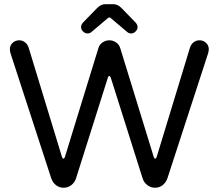

<svg xmlns="http://www.w3.org/2000/svg" viewBox="-20 -877 1027 903"><path d="M361.3 -749Q361.3 -759.8 369.1 -769.5L435.5 -837.9Q454.1 -857.4 475.6 -857.4H512.7Q534.2 -857.4 552.7 -837.9L619.1 -769.5Q627 -759.8 627 -749Q627 -738.3 617.7 -729Q608.4 -719.7 596.7 -719.7Q585.9 -719.7 578.1 -726.6L502 -791Q499 -794.9 494.1 -794.9Q490.2 -794.9 486.3 -791L410.2 -726.6Q402.3 -719.7 391.6 -719.7Q379.9 -719.7 370.6 -729Q361.3 -738.3 361.3 -749ZM220.7 -39.1 29.3 -627Q26.4 -638.7 26.4 -645.5Q26.4 -663.1 39.1 -675.3Q51.8 -687.5 70.3 -687.5Q85.9 -687.5 98.1 -677.7Q110.4 -668 115.2 -651.4L271.5 -138.7Q274.4 -130.9 278.3 -130.9Q282.2 -130.9 285.2 -138.7L442.4 -649.4Q447.3 -667 461.9 -677.2Q476.6 -687.5 494.1 -687.5Q511.7 -687.5 526.4 -677.2Q541 -667 545.9 -649.4L703.1 -138.7Q706.1 -130.9 710 -130.9Q713.9 -130.9 716.8 -138.7L873 -651.4Q877.9 -668 890.1 -677.7Q902.3 -687.5 918 -687.5Q936.5 -687.5 949.2 -675.3Q961.9 -663.1 961.9 -645.5Q961.9 -638.7 959 -627L767.6 -39.1Q759.8 -17.6 744.6 -5.9Q729.5 5.9 709 5.9Q688.5 5.9 672.4 -6.8Q656.2 -19.5 650.4 -39.1L501 -511.7Q498 -519.5 494.1 -519.5Q490.2 -519.5 487.3 -511.7L337.9 -39.1Q332 -19.5 315.9 -6.8Q299.8 5.9 279.3 5.9Q258.8 5.9 243.7 -5.9Q228.5 -17.6 220.7 -39.1Z"/></svg>

Font: jf-openhuninn-1.0
Style: Regular
Weight: 400
Designer: [Kosugi Maru]
      Designed by Motoya company      

      [Varela Round]
      Joe Prince(Latin component); Avraham Co
Foundry: justfont CO.,LTD.
Version: 1.0